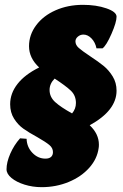

<svg xmlns="http://www.w3.org/2000/svg" viewBox="-20 -679 510 794"><path d="M352 -447Q387 -424 408.5 -406.5Q430 -389 446 -363Q462 -337 462 -304Q462 -222 351 -161Q389 -125 389 -81Q389 -72 388 -67Q382 -22 349 15Q316 52 264 73.5Q212 95 152 95Q115 95 81.5 84.5Q48 74 27.5 57Q7 40 7 21Q7 -8 22.5 -43.5Q38 -79 63 -107L90 -105Q91 -71 114 -47Q137 -23 168 -23Q183 -23 191 -30Q199 -37 199 -50Q199 -67 184 -79.5Q169 -92 134 -112Q99 -131 76.5 -147Q54 -163 38 -188.5Q22 -214 22 -248Q22 -293 52.5 -332Q83 -371 142 -400Q100 -439 100 -488Q100 -535 129.5 -574.5Q159 -614 210 -636.5Q261 -659 323 -659Q378 -659 420 -644.5Q462 -630 462 -610Q462 -587 441 -539Q420 -491 404 -479H379Q374 -504 358.5 -520Q343 -536 325 -536Q312 -536 302 -527.5Q292 -519 292 -508Q292 -493 305.5 -481Q319 -469 352 -447ZM278 -210Q294 -229 294 -253Q294 -284 273 -304Q252 -324 206 -354Q185 -333 185 -307Q185 -278 208 -257Q231 -236 278 -210Z"/></svg>

Font: Alegreya Black
Style: Italic
Weight: 900
Italic angle: -7°
Designer: Juan Pablo del Peral
Foundry: Huerta Tipografica
Version: Version 2.007; ttfautohint (v1.6)